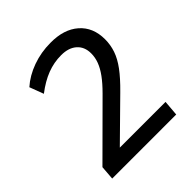

<svg xmlns="http://www.w3.org/2000/svg" viewBox="-195 -855 990 990"><g transform="rotate(-45 300.0 -360.0)"><path d="M58 0 64 -77 333 -345Q370 -382 393 -413.5Q416 -445 427 -474Q438 -503 438 -533Q438 -581 407 -608.5Q376 -636 322 -636Q269 -636 219.5 -617Q170 -598 118 -558L89 -635Q134 -675 196.5 -697.5Q259 -720 328 -720Q426 -721 483 -671Q540 -621 540 -534Q540 -493 527 -455Q514 -417 484 -376.5Q454 -336 403 -286L156 -43L148 -85H532L525 0Z"/></g></svg>

Font: Muli SemiBold
Style: Italic
Weight: 600
Italic angle: -4.541°
Designer: Vernon Adams
Foundry: Vernon Adams
Version: Version 2.100; ttfautohint (v1.8.1.43-b0c9)